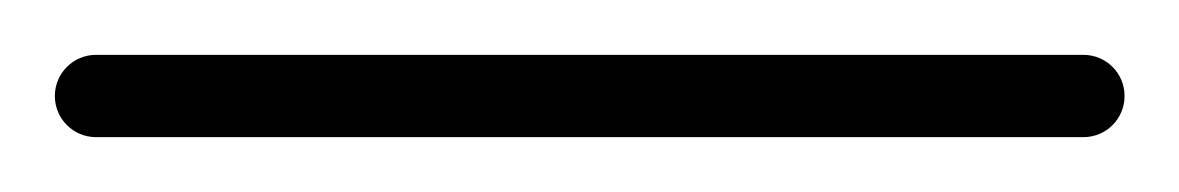

<svg xmlns="http://www.w3.org/2000/svg" viewBox="-35 -35 430 70"><path d="M0 -15C-8.3 -15 -15 -8.3 -15 0C-15 8.3 -8.3 15 0 15C120 15 240 15 360 15C368.3 15 375 8.3 375 0C375 -8.3 368.3 -15 360 -15C240 -15 120 -15 0 -15Z"/></svg>

Font: FRB American Cursive Just Baseline
Style: Italic
Weight: 400
Italic angle: -25°
Version: Version 2.0;Modular Font Editor K font №1